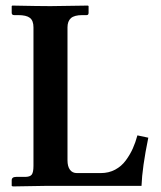

<svg xmlns="http://www.w3.org/2000/svg" viewBox="-20 -667 578 689"><path d="M100.1 -568.8Q100.1 -592.8 87.4 -602.8Q74.7 -612.8 44.9 -612.8H30.8Q22 -612.8 22 -621.1V-645L23.9 -647Q122.1 -645 161.1 -645L295.9 -647L297.9 -645V-621.1Q297.9 -612.8 291 -612.8H275.9Q246.6 -612.8 234.4 -601.8Q222.2 -590.8 222.2 -568.8V-91.8Q222.2 -69.8 231 -57.9Q239.7 -45.9 255.9 -45.9H341.8Q370.1 -45.9 393.1 -58.1Q416 -70.3 431.4 -91.3Q446.8 -112.3 456.5 -134Q466.3 -155.8 473.1 -181.2L512.2 -172.9Q490.2 -65.9 487.8 0H145L25.9 2L22 0V-20Q22 -32.2 38.1 -32.2H69.8Q87.9 -32.2 94 -40.5Q100.1 -48.8 100.1 -71.8Z"/></svg>

Font: Linux Libertine G
Style: Semibold
Weight: 600
Designer: Philipp H. Poll
Foundry: Philipp H. Poll
Version: Version 5.1.1